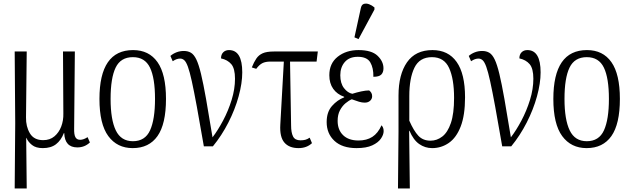

<svg xmlns="http://www.w3.org/2000/svg" viewBox="-20 -827 3572 1085"><path d="M63 238 66 -131 63 -536H131L127 -164Q126 -112 149 -73.5Q172 -35 224 -35Q262 -35 287.5 -56.5Q313 -78 326 -112Q339 -146 338 -186L336 -536H403L399 -101Q398 -67 406 -52Q414 -37 433 -37Q452 -37 475 -52L488 -22Q473 -8 455.5 -1Q438 6 417 6Q346 6 343 -75H341Q325 -34 296.5 -12Q268 10 222 10Q183 10 161 -7.5Q139 -25 129 -48H128L131 238Z M730 10Q642 10 592 -58Q542 -126 542 -268Q542 -544 732 -544Q822 -544 870 -476Q918 -408 918 -268Q918 -126 870 -58Q822 10 730 10ZM731 -29Q800 -29 828 -90.5Q856 -152 856 -268Q856 -386 827.5 -445Q799 -504 731 -504Q662 -504 633.5 -445Q605 -386 605 -268Q605 -151 634.5 -90Q664 -29 731 -29Z M1132 0Q1109 -134 1092.5 -223.5Q1076 -313 1064 -367.5Q1052 -422 1042 -449.5Q1032 -477 1021.5 -486.5Q1011 -496 998 -496Q988 -496 978 -492.5Q968 -489 956 -481L943 -511Q958 -524 977.5 -531.5Q997 -539 1019 -539Q1042 -539 1059 -529Q1076 -519 1089.5 -491Q1103 -463 1116 -409Q1129 -355 1144.5 -267.5Q1160 -180 1181 -51Q1211 -90 1240.5 -145.5Q1270 -201 1289 -262.5Q1308 -324 1308 -382Q1308 -440 1287 -464.5Q1266 -489 1229 -497Q1229 -519 1241.5 -531.5Q1254 -544 1274 -544Q1349 -544 1349 -418Q1349 -357 1328.5 -282.5Q1308 -208 1270.5 -134.5Q1233 -61 1183 0Z M1667 10Q1614 10 1587 -21.5Q1560 -53 1564 -122L1584 -479H1508Q1480 -479 1462.5 -470Q1445 -461 1428 -438L1403 -446Q1415 -476 1428.5 -496Q1442 -516 1464.5 -526Q1487 -536 1528 -536H1776L1769 -479H1619L1625 -118Q1625 -78 1636 -56Q1647 -34 1678 -34Q1693 -34 1705 -37Q1717 -40 1730 -49L1743 -18Q1713 10 1667 10Z M1995 10Q1914 10 1870 -31Q1826 -72 1826 -137Q1826 -194 1856 -228Q1886 -262 1925 -277V-280Q1885 -294 1863 -325Q1841 -356 1841 -402Q1841 -469 1888.5 -506.5Q1936 -544 2006 -544Q2080 -544 2113.5 -512Q2147 -480 2147 -441Q2147 -418 2134.5 -405.5Q2122 -393 2090 -393Q2091 -443 2072.5 -474.5Q2054 -506 2002 -506Q1954 -506 1928.5 -476.5Q1903 -447 1903 -402Q1903 -356 1924 -329Q1945 -302 1971 -297Q1996 -305 2021.5 -310.5Q2047 -316 2066 -316Q2073 -311 2078 -303Q2083 -295 2083 -283Q2083 -268 2071.5 -257.5Q2060 -247 2041 -247Q2026 -247 2009 -252Q1992 -257 1968 -266Q1951 -259 1932.5 -243.5Q1914 -228 1901 -203.5Q1888 -179 1888 -144Q1888 -93 1919 -63Q1950 -33 2006 -33Q2052 -33 2084 -53.5Q2116 -74 2136 -119Q2140 -115 2144 -107Q2148 -99 2148 -86Q2148 -66 2132.5 -43.5Q2117 -21 2083.5 -5.5Q2050 10 1995 10ZM2006 -606 1983 -616 2019 -781Q2023 -801 2036.5 -805Q2050 -809 2066 -803Q2082 -797 2096 -785V-773Z M2229 238 2232 -83V-287Q2232 -406 2280 -475Q2328 -544 2424 -544Q2513 -544 2560.5 -477Q2608 -410 2608 -277Q2608 -176 2583.5 -112.5Q2559 -49 2516.5 -19.5Q2474 10 2422 10Q2382 10 2349 -13Q2316 -36 2294 -88H2292L2296 238ZM2413 -32Q2449 -32 2479.5 -55.5Q2510 -79 2528 -132Q2546 -185 2546 -274Q2546 -381 2518 -442.5Q2490 -504 2421 -504Q2351 -504 2322 -444.5Q2293 -385 2293 -284V-145Q2318 -88 2344 -60Q2370 -32 2413 -32Z M2818 0Q2795 -134 2778.5 -223.5Q2762 -313 2750 -367.5Q2738 -422 2728 -449.5Q2718 -477 2707.5 -486.5Q2697 -496 2684 -496Q2674 -496 2664 -492.5Q2654 -489 2642 -481L2629 -511Q2644 -524 2663.5 -531.5Q2683 -539 2705 -539Q2728 -539 2745 -529Q2762 -519 2775.5 -491Q2789 -463 2802 -409Q2815 -355 2830.5 -267.5Q2846 -180 2867 -51Q2897 -90 2926.5 -145.5Q2956 -201 2975 -262.5Q2994 -324 2994 -382Q2994 -440 2973 -464.5Q2952 -489 2915 -497Q2915 -519 2927.5 -531.5Q2940 -544 2960 -544Q3035 -544 3035 -418Q3035 -357 3014.5 -282.5Q2994 -208 2956.5 -134.5Q2919 -61 2869 0Z M3295 10Q3207 10 3157 -58Q3107 -126 3107 -268Q3107 -544 3297 -544Q3387 -544 3435 -476Q3483 -408 3483 -268Q3483 -126 3435 -58Q3387 10 3295 10ZM3296 -29Q3365 -29 3393 -90.5Q3421 -152 3421 -268Q3421 -386 3392.5 -445Q3364 -504 3296 -504Q3227 -504 3198.5 -445Q3170 -386 3170 -268Q3170 -151 3199.5 -90Q3229 -29 3296 -29Z"/></svg>

Font: Noto Serif Condensed Light
Style: Regular
Weight: 300
Width: 3
Designer: Monotype Design Team
Foundry: Monotype Imaging Inc.
Version: Version 2.013